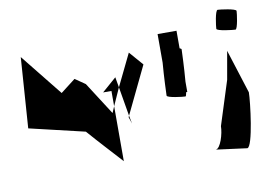

<svg xmlns="http://www.w3.org/2000/svg" viewBox="-69 -879 1197 840"><g transform="rotate(-10 529.5 -459.5)"><path d="M37 -402 283 -344C329 -291 377 -240 424 -188V-432L412 -404L319 -549L274 -580L208 -529L59 -715ZM387 -500H424V-432L459 -510L451 -556ZM459 -510 481 -380 582 -590 528 -652ZM478 -374 488 -344 481 -380Z M658 -438C658 -428 728 -420 739 -420C741 -420 743 -427 745 -438H750V-484C755 -542 758 -620 758 -626C758 -628 755 -630 750 -632V-710H666V-583C661 -525 658 -444 658 -438Z M829 -168 966 -150C991 -151 1015 -350 1015 -390L953 -585L931 -460L869 -265C869 -232 850 -168 829 -168ZM923 -688C923 -678 995 -670 1005 -670C1015 -670 1024 -740 1024 -750C1024 -760 953 -769 943 -769C932 -769 923 -698 923 -688Z"/></g></svg>

Font: bitstorm
Style: cn
Weight: 400
Version: Version 0.2